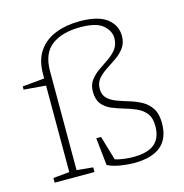

<svg xmlns="http://www.w3.org/2000/svg" viewBox="-110 -844 913 953"><g transform="rotate(-15 347.0 -367.0)"><path d="M140 -534Q140 -608.5 172.5 -654.2Q205 -700 260 -721Q315 -742 382 -742Q478 -742 522.8 -707Q567.5 -672 567.5 -618Q567.5 -582 550 -557.8Q532.5 -533.5 506.5 -515.5Q480.5 -497.5 454.2 -480.5Q428 -463.5 410.5 -442.8Q393 -422 393 -392Q393 -360 411.5 -342.2Q430 -324.5 458.8 -314Q487.5 -303.5 520.2 -293.8Q553 -284 581.8 -268.2Q610.5 -252.5 629 -224.2Q647.5 -196 647.5 -147.5Q647.5 8 463.5 8Q430.5 8 392.5 1.8Q354.5 -4.5 328 -18L313 -159.5H337.5L374.5 -34.5Q417.5 -22 467.5 -22Q542 -22 577 -51.8Q612 -81.5 612 -142Q612 -184.5 593.5 -208Q575 -231.5 546 -244.2Q517 -257 484.2 -266.2Q451.5 -275.5 422.5 -287.8Q393.5 -300 375 -323Q356.5 -346 356.5 -387Q356.5 -421.5 373.8 -444.8Q391 -468 416.8 -485.8Q442.5 -503.5 468.2 -521Q494 -538.5 511.2 -561Q528.5 -583.5 528.5 -616.5Q528.5 -653.5 494.8 -683Q461 -712.5 377.5 -712.5Q285 -712.5 231.2 -672.2Q177.5 -632 177.5 -541V-32L261 -24V0H56.5V-24L140 -32V-476.5L27 -486V-502.5L140 -513Z"/></g></svg>

Font: Newsreader 6pt ExtraLight
Style: Regular
Weight: 275
Designer: Hugues Gentile
Foundry: Production Type
Version: Version 1.003; ttfautohint (v1.8.3)